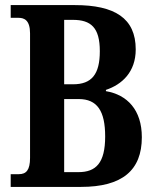

<svg xmlns="http://www.w3.org/2000/svg" viewBox="-20 -734 610 754"><path d="M22 0H298C460 0 537 -65 537 -195C537 -303 479 -362 396 -376V-381C459 -402 513 -451 513 -540C513 -663 430 -714 274 -714H22V-664H53C75 -664 98 -655 98 -603V-114C98 -66 83 -50 54 -50H22ZM267 -403H232V-656H266C337 -656 372 -626 372 -533C372 -442 340 -403 267 -403ZM288 -58H232V-345H289C362 -345 393 -298 393 -198C393 -94 357 -58 288 -58Z"/></svg>

Font: Noto Serif Lao ExtraCondensed
Style: Bold
Weight: 700
Width: 2
Designer: Monotype Design Team
Foundry: Monotype Imaging Inc.
Version: Version 2.003